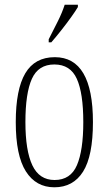

<svg xmlns="http://www.w3.org/2000/svg" viewBox="-20 -786 461 816"><path d="M211 10Q133 10 90 -57.5Q47 -125 47 -267Q47 -406 87.5 -474.5Q128 -543 213 -543Q375 -543 375 -267Q375 -123 333 -56.5Q291 10 211 10ZM212 -21Q280 -21 307 -84Q334 -147 334 -267Q334 -390 306.5 -451Q279 -512 211 -512Q143 -512 115.5 -451Q88 -390 88 -267Q88 -146 117.5 -83.5Q147 -21 212 -21ZM187 -619Q209 -662 226.5 -697Q244 -732 255 -766H311V-756Q301 -739 282 -712.5Q263 -686 240.5 -657.5Q218 -629 198 -606H187Z"/></svg>

Font: Noto Serif Tamil ExtraCondensed ExtraLight
Style: Italic
Weight: 200
Width: 2
Italic angle: -12°
Designer: Indian Type Foundry, Tom Grace, and the Monotype Design Team
Foundry: Monotype Imaging Inc.
Version: Version 2.003; ttfautohint (v1.8.4.7-5d5b)